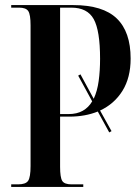

<svg xmlns="http://www.w3.org/2000/svg" viewBox="-20 -734 549 754"><path d="M24 0V-10H51Q81 -10 90.5 -24Q100 -38 100 -82V-635Q100 -677 91 -690.5Q82 -704 55 -704H24V-714H268Q384 -714 438.5 -661.5Q493 -609 493 -504Q493 -429 461 -377.5Q429 -326 373 -300L418 -219L409 -214L364 -296Q314 -276 253 -276H216V-79Q216 -37 224.5 -23.5Q233 -10 261 -10H307V0ZM249 -286Q282 -286 305 -299Q328 -312 342 -336L287 -437L296 -442L348 -346Q362 -376 367.5 -416Q373 -456 373 -503Q373 -614 348 -659Q323 -704 260 -704H216V-286Z"/></svg>

Font: Noto Serif Display ExtraCondensed SemiBold
Style: Regular
Weight: 600
Width: 2
Designer: Monotype Design Team
Foundry: Monotype Imaging Inc.
Version: Version 2.009